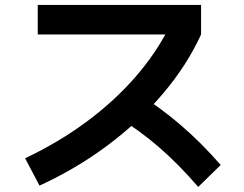

<svg xmlns="http://www.w3.org/2000/svg" viewBox="-20 -726 978 769"><path d="M658.2 -618.3 695.9 -588H131.2V-706.2H785.3V-588Q729.3 -465.2 633.2 -351.6Q537.1 -238 410.7 -143.6Q284.2 -49.3 138.2 17.4L80.6 -92Q215.4 -156.1 325.9 -237.8Q436.4 -319.5 520.4 -415.5Q604.3 -511.4 658.2 -618.3ZM442 -263.6 526.4 -355Q619.8 -297.2 702.8 -226Q785.8 -154.9 864 -65.2L773.9 22.6Q693.9 -70 615.6 -137.5Q537.2 -205.1 442 -263.6Z"/></svg>

Font: WEMIX Pretendard Variable
Style: Regular
Weight: 400
Designer: Base glyphs from Inter by Rasmus Andersson; Hangeul glyphs from Noto Sans CJK(Source Han Sans) by Jang Soo-young and Kan
Foundry: Kil Hyung-jin
Version: Version 1.000;Glyphs 3.2 (3208)